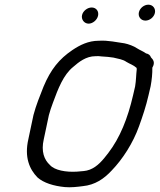

<svg xmlns="http://www.w3.org/2000/svg" viewBox="-20 -807 682 820"><path d="M573.2 -754.5C568.9 -735.9 581.5 -719 601 -719C619.3 -719 637.3 -733.4 641.5 -751.5C645.8 -770.1 633.1 -787 613.7 -787C595.4 -787 577.4 -772.6 573.2 -754.5ZM330.4 -742.5C326.1 -723.8 339.8 -706 358.5 -706C376.3 -706 394.6 -721.7 398.7 -739.5C403.2 -759 390.9 -775 371.4 -775C353.6 -775 334.5 -760.4 330.4 -742.5ZM188.7 -315C193.4 -332.3 199.1 -350 206 -368C228.6 -429.5 250.9 -487.4 292.3 -521C317.1 -542.7 347.7 -567 387.9 -567C396.7 -567.7 405.3 -567.3 413.7 -566L441.2 -564C449.7 -563.3 457.5 -562.3 464.5 -561C484.6 -556.1 505.4 -553.2 519.4 -543C536 -532.8 549.1 -530 563.4 -517L564 -511C561.1 -487 561.5 -464.5 557.1 -438L548.3 -400C525.5 -301.2 492.4 -218.7 442.4 -153.5C419.4 -123.5 396.8 -95.5 363.5 -82.5C345.6 -75.5 331.2 -76.4 309.1 -74C262 -70.9 213.2 -79.7 193.5 -102C168.5 -124.7 155 -160.2 166.9 -212C174.5 -244.6 181 -281.5 188.7 -315ZM101.2 -213C83.4 -135.9 105.6 -84.3 140.3 -49C166.6 -25.7 209.4 -12.6 256.8 -8C282.9 -5.6 310.8 -9 333.8 -12C385.9 -17.1 424.4 -43.5 457.2 -79C503.7 -127 548.3 -196.2 573.9 -268C588.9 -309.6 603.3 -352 614.3 -400L623.4 -439C628.5 -467.2 631.1 -493.4 630.6 -518C643.8 -540.2 634.2 -552.3 624.7 -562C621.6 -571.3 614.5 -577 603.7 -579C588.5 -589.5 578.6 -592.1 564.8 -601C552.9 -609.5 527.9 -618.9 511.6 -622C478.3 -626.3 442.3 -635.5 402.1 -633C356.9 -633 320.7 -614.4 288.9 -593C232.9 -555.1 196.6 -510.5 165.9 -437C150.6 -398.4 133.8 -356.9 123 -316C115.4 -283.1 108.4 -244.5 101.2 -213Z"/></svg>

Font: HoneyBee
Style: RegIt
Weight: 400
Foundry: Cannot Into Space Fonts
Version: Version 0.89